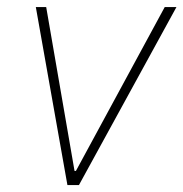

<svg xmlns="http://www.w3.org/2000/svg" viewBox="-20 -532 527 552"><path d="M173.8 0 83 -511.7H112.8L194.3 -40.5H198.2L453.6 -511.7H487.3L207 0Z"/></svg>

Font: Reddit Sans ExtraLight
Style: Italic
Weight: 250
Italic angle: -11.25°
Designer: Stephen Hutchings
Version: Version 1.013